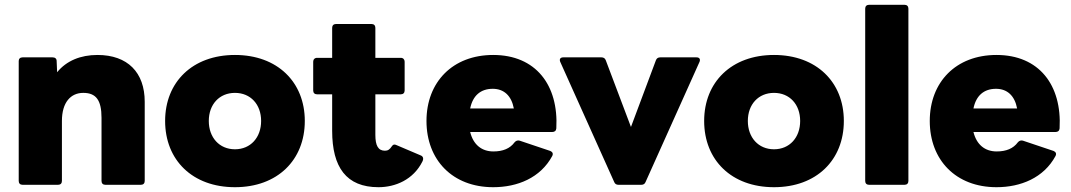

<svg xmlns="http://www.w3.org/2000/svg" viewBox="-20 -770 4463 800"><path d="M222 0C232 0 238 -6 238 -16V-266C238 -344 275 -383 327 -383C380 -383 403 -353 403 -279V-16C403 -6 409 0 419 0H567C577 0 583 -6 583 -16V-346C583 -468 512 -541 386 -541C316 -541 257 -517 218 -469L216 -516C216 -526 209 -531 199 -531H74C64 -531 58 -525 58 -516V-16C58 -6 64 0 74 0Z M959 10C1136 10 1250 -103 1250 -266C1250 -428 1136 -541 959 -541C782 -541 668 -428 668 -266C668 -103 782 10 959 10ZM959 -148C894 -148 850 -197 850 -266C850 -335 894 -383 959 -383C1024 -383 1068 -335 1068 -266C1068 -197 1024 -148 959 -148Z M1557 10C1627 10 1702 -21 1740 -97C1746 -109 1743 -118 1734 -122L1633 -165C1623 -170 1618 -168 1613 -161C1604 -147 1596 -142 1584 -142C1556 -142 1544 -163 1544 -208V-377H1650C1660 -377 1666 -383 1666 -393V-513C1666 -522 1660 -529 1650 -529H1544V-654C1544 -664 1538 -670 1528 -670H1380C1370 -670 1364 -664 1364 -654V-529H1301C1291 -529 1285 -522 1285 -513V-393C1285 -383 1291 -377 1301 -377H1364V-225C1364 -73 1423 10 1557 10Z M2035 10C2136 10 2232 -29 2281 -120C2286 -130 2282 -137 2273 -141L2145 -184C2137 -186 2130 -184 2124 -177C2105 -151 2075 -139 2036 -139C1986 -139 1952 -168 1939 -220H2281C2291 -220 2297 -225 2298 -235C2308 -416 2212 -541 2035 -541C1866 -541 1757 -428 1757 -266C1757 -103 1866 10 2035 10ZM2033 -400C2080 -400 2111 -371 2121 -318H1939C1950 -372 1983 -400 2033 -400Z M2652 0C2661 0 2667 -4 2670 -12L2895 -513C2899 -524 2894 -531 2882 -531H2731C2722 -531 2716 -527 2713 -519L2609 -241L2504 -519C2501 -527 2495 -531 2486 -531H2327C2315 -531 2310 -524 2314 -513L2539 -12C2542 -4 2548 0 2557 0Z M3205 10C3382 10 3496 -103 3496 -266C3496 -428 3382 -541 3205 -541C3028 -541 2914 -428 2914 -266C2914 -103 3028 10 3205 10ZM3205 -148C3140 -148 3096 -197 3096 -266C3096 -335 3140 -383 3205 -383C3270 -383 3314 -335 3314 -266C3314 -197 3270 -148 3205 -148Z M3749 0C3759 0 3765 -6 3765 -16V-734C3765 -744 3759 -750 3749 -750H3601C3591 -750 3585 -744 3585 -734V-16C3585 -6 3591 0 3601 0Z M4132 10C4233 10 4329 -29 4378 -120C4383 -130 4379 -137 4370 -141L4242 -184C4234 -186 4227 -184 4221 -177C4202 -151 4172 -139 4133 -139C4083 -139 4049 -168 4036 -220H4378C4388 -220 4394 -225 4395 -235C4405 -416 4309 -541 4132 -541C3963 -541 3854 -428 3854 -266C3854 -103 3963 10 4132 10ZM4130 -400C4177 -400 4208 -371 4218 -318H4036C4047 -372 4080 -400 4130 -400Z"/></svg>

Font: LINE Seed Sans TH ExtraBold
Style: Regular
Weight: 800
Designer: Dalton Maag Ltd | Thai characters by Cadson Demak Co.,Ltd.
Foundry: Dalton Maag Ltd
Version: Version 1.003